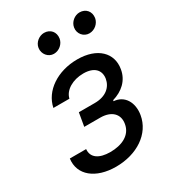

<svg xmlns="http://www.w3.org/2000/svg" viewBox="-185 -852 866 963"><g transform="rotate(-30 248.5 -370.0)"><path d="M114.3 -140.6H19.9C7.5 -49.7 83.8 11.4 201 11.4C321.7 11.4 419.4 -52.2 436.1 -152C447.4 -220.9 414.4 -275.6 353.3 -279.8L354.8 -285.5C410.2 -301.5 455.6 -339.1 465.6 -400.6C480.5 -487.6 416.2 -552.6 300.1 -552.6C185.4 -552.6 93 -490.1 75.3 -401.3H168C177.9 -445.3 229.4 -476.2 291.2 -476.2C353.7 -476.2 383.5 -444.2 376.1 -396.7C368.3 -352.3 332 -318.9 267.4 -318.9H175.1L161.9 -241.8H254.3C319.2 -241.8 355.1 -206 345.9 -153.1C336.3 -92.3 278.4 -66.8 212.7 -66.8C148.4 -66.8 109.7 -92.3 114.3 -140.6ZM161.2 -699.2C156.2 -665.5 181.5 -634.9 213.8 -634.9C245.7 -634.9 271.7 -659.4 276.3 -687.1C282 -723.4 258.5 -751.1 222.3 -751.1C194.6 -751.1 165.5 -729.4 161.2 -699.2ZM366.8 -699.2C360.8 -664.1 387.1 -634.9 419.4 -634.9C451.3 -634.9 477.3 -659.4 481.9 -687.1C487.6 -723.4 464.1 -751.1 427.9 -751.1C400.2 -751.1 371.8 -729.4 366.8 -699.2Z"/></g></svg>

Font: Margiela Sans Text
Style: Italic
Weight: 400
Italic angle: -9.39999°
Designer: Stefan Endress, Andreas Faust
Version: Version 1.100;FEAKit 1.0